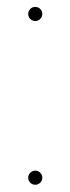

<svg xmlns="http://www.w3.org/2000/svg" viewBox="-20 -522 200 545"><path d="M65.9 -468.3Q60.1 -474.1 60.1 -482.4Q60.1 -490.7 65.9 -496.6Q71.8 -502.4 80.1 -502.4Q88.4 -502.4 94.2 -496.6Q100.1 -490.7 100.1 -482.4Q100.1 -474.1 94.2 -468.3Q88.4 -462.4 80.1 -462.4Q71.8 -462.4 65.9 -468.3ZM65.9 -3.4Q60.1 -9.3 60.1 -17.6Q60.1 -25.9 65.9 -31.7Q71.8 -37.6 80.1 -37.6Q88.4 -37.6 94.2 -31.7Q100.1 -25.9 100.1 -17.6Q100.1 -9.3 94.2 -3.4Q88.4 2.4 80.1 2.4Q71.8 2.4 65.9 -3.4Z"/></svg>

Font: ZnikomitNo25
Style: Regular
Weight: 100
Designer: gluk
Foundry: gluk
Version: Version 0.56